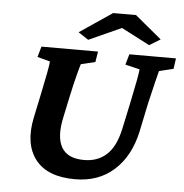

<svg xmlns="http://www.w3.org/2000/svg" viewBox="-53 -804 831 865"><g transform="rotate(5 362.0 -371.5)"><path d="M115.2 -573.2H371.1L363.3 -525.4L298.8 -509.8Q294.9 -499 284.7 -459.5Q274.4 -419.9 261.7 -361.3L241.2 -264.6Q221.7 -175.8 248.5 -128.4Q275.4 -81.1 350.6 -81.1Q412.1 -81.1 452.6 -118.2Q493.2 -155.3 510.7 -237.3L537.1 -361.3Q549.8 -421.9 556.6 -458.5Q563.5 -495.1 564.5 -509.8L499 -525.4L512.7 -573.2H723.6L716.8 -525.4L652.3 -509.8Q648.4 -496.1 639.2 -458Q629.9 -419.9 616.2 -361.3L588.9 -230.5Q564.5 -118.2 494.1 -54.7Q423.8 8.8 317.4 8.8Q192.4 8.8 138.2 -61Q84 -130.9 108.4 -250L131.8 -361.3Q144.5 -421.9 151.4 -458.5Q158.2 -495.1 159.2 -509.8L101.6 -525.4ZM647.5 -652.3 597.7 -622.1 439.5 -704.1H503.9L322.3 -622.1L276.4 -652.3L423.8 -752H527.3Z"/></g></svg>

Font: Crimson Pro
Style: Bold Italic
Weight: 700
Italic angle: -12°
Designer: Jacques Le Bailly
Foundry: Baron von Fonthausen
Version: Version 1.003